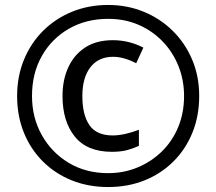

<svg xmlns="http://www.w3.org/2000/svg" viewBox="-20 -744 872 774"><path d="M416 10Q336 10 269 -17Q202 -44 152.5 -93.5Q103 -143 76 -210Q49 -277 49 -357Q49 -436 76.5 -503Q104 -570 153.5 -619.5Q203 -669 270 -696.5Q337 -724 416 -724Q492 -724 558.5 -697Q625 -670 675.5 -620.5Q726 -571 754.5 -504Q783 -437 783 -357Q783 -277 756 -210Q729 -143 679.5 -93.5Q630 -44 563 -17Q496 10 416 10ZM416 -46Q479 -46 534.5 -69Q590 -92 632.5 -133.5Q675 -175 698.5 -232Q722 -289 722 -357Q722 -421 699.5 -477.5Q677 -534 635.5 -577Q594 -620 538.5 -644Q483 -668 416 -668Q327 -668 257.5 -628Q188 -588 148.5 -518Q109 -448 109 -357Q109 -270 148.5 -199.5Q188 -129 257 -87.5Q326 -46 416 -46ZM431 -132Q331 -132 281.5 -193.5Q232 -255 232 -357Q232 -422 255.5 -473Q279 -524 324 -553Q369 -582 435 -582Q500 -582 558 -552L529 -489Q479 -515 436 -515Q377 -515 344.5 -473Q312 -431 312 -357Q312 -281 340.5 -239.5Q369 -198 435 -198Q458 -198 486.5 -204.5Q515 -211 540 -221V-156Q516 -145 491 -138.5Q466 -132 431 -132Z"/></svg>

Font: Noto Sans Tamil Medium
Style: Regular
Weight: 500
Designer: Jelle Bosma - Monotype Design Team
Foundry: Monotype Imaging Inc.
Version: Version 2.004; ttfautohint (v1.8.4.7-5d5b)